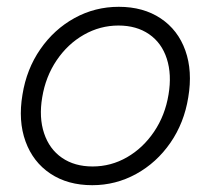

<svg xmlns="http://www.w3.org/2000/svg" viewBox="-20 -532 619 564"><path d="M46 -254Q58 -329 98.5 -387.5Q139 -446 199 -479Q259 -512 329 -512Q401 -512 452 -478Q503 -444 524.5 -383.5Q546 -323 533 -246Q521 -171 480.5 -112.5Q440 -54 380 -21Q320 12 251 12Q179 12 128 -22Q77 -56 55 -116.5Q33 -177 46 -254ZM475 -254Q485 -313 470 -359.5Q455 -406 418 -431.5Q381 -457 328 -457Q274 -457 226.5 -430Q179 -403 146.5 -355Q114 -307 104 -246Q94 -187 109.5 -140.5Q125 -94 162 -68.5Q199 -43 252 -43Q306 -43 353 -70Q400 -97 432.5 -145Q465 -193 475 -254Z"/></svg>

Font: Oak Sans Light Italic
Style: Regular
Weight: 400
Italic angle: -9.5°
Foundry: Erik Kennedy, Walven
Version: Version 1.000;Glyphs 3.1.2 (3151)